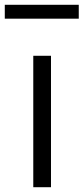

<svg xmlns="http://www.w3.org/2000/svg" viewBox="-44 -782 349 802"><path d="M0 0ZM95 -549H169V0H95ZM-24 -762H285V-704H-24Z"/></svg>

Font: Biryani Light
Style: Regular
Weight: 300
Designer: Dan Reynolds and Mathieu Réguer
Foundry: Dan Reynolds and Mathieu Réguer
Version: Version 1.004; ttfautohint (v1.1) -l 5 -r 5 -G 72 -x 0 -D la